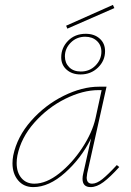

<svg xmlns="http://www.w3.org/2000/svg" viewBox="-20 -761 535 784"><path d="M467 -79Q430 -38 402.5 -17.5Q375 3 350 3Q317 3 317 -31Q317 -41 320 -53L352 -196Q312 -115 246 -56Q180 3 116 3Q77 3 54 -24.5Q31 -52 31 -94Q31 -110 34 -126Q50 -203 107 -267.5Q164 -332 239.5 -369.5Q315 -407 384 -407H415L336 -53Q334 -41 334 -36Q334 -11 356 -11Q375 -11 398.5 -30Q422 -49 457 -87ZM370 -278 395 -393H382Q318 -393 246.5 -357.5Q175 -322 120.5 -260.5Q66 -199 51 -126Q48 -110 48 -95Q48 -57 67.5 -34Q87 -11 120 -11Q169 -11 222 -53Q275 -95 316 -157.5Q357 -220 370 -278ZM250 -656 441 -741 447 -728 255 -644ZM230 -527Q230 -566 258 -594.5Q286 -623 330 -623Q365 -623 387 -603.5Q409 -584 409 -552Q409 -513 380 -485Q351 -457 309 -457Q274 -457 252 -476.5Q230 -496 230 -527ZM394 -550Q394 -577 375.5 -594Q357 -611 328 -611Q293 -611 269 -587Q245 -563 245 -531Q245 -504 262.5 -486.5Q280 -469 310 -469Q346 -469 370 -493.5Q394 -518 394 -550Z"/></svg>

Font: Ysabeau Thin
Style: Italic
Weight: 200
Italic angle: -12°
Designer: Christian Thalmann (Catharsis Fonts)
Version: Version 0.003